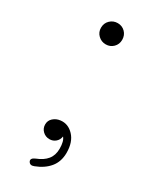

<svg xmlns="http://www.w3.org/2000/svg" viewBox="-165 -538 579 714"><g transform="rotate(30 124.5 -181.0)"><path d="M115 126Q98 133 91 119Q86 107 105 99Q134 88 149 69.5Q164 51 164 23Q164 -10 152 -23Q150 -8 139 1.5Q128 11 113 11Q96 11 84 -0.5Q72 -12 72 -29Q72 -46 84.5 -57Q97 -68 114 -70Q146 -74 170 -48.5Q194 -23 194 23Q194 61 173 86.5Q152 112 115 126ZM118 -399Q99 -399 85.5 -412Q72 -425 72 -444Q72 -464 85.5 -477Q99 -490 118 -490Q137 -490 150 -477Q163 -464 163 -444Q163 -425 150 -412Q137 -399 118 -399Z"/></g></svg>

Font: Zen Maru Gothic Light
Style: Regular
Weight: 300
Designer: Yoshimichi Ohira
Foundry: Positype
Version: Version 1.001